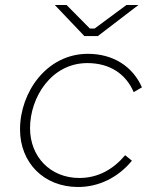

<svg xmlns="http://www.w3.org/2000/svg" viewBox="-20 -740 621 767"><path d="M292 7C374 7 451 -30 507 -98L480 -120C432 -63 371 -29 297 -29C181 -29 100 -114 100 -228C100 -351 185 -488 329 -488C418 -488 483 -445 514 -372L547 -391C511 -473 434 -525 331 -525C167 -525 60 -372 60 -223C60 -90 155 7 292 7ZM317 -596H371L533 -720H485L358 -626H339L246 -720H199Z"/></svg>

Font: Fixel Display 20240404 ExLight
Style: Italic
Weight: 200
Italic angle: -10°
Designer: AlfaBravo + MacPaw
Foundry: Kyrylo Tkachov, Marchela Mozhyna, Serhii Makarenko, Maria Weinstein, Zakhar Kryvoshyya
Version: Version 1.211;Glyphs 3.2 (3225)